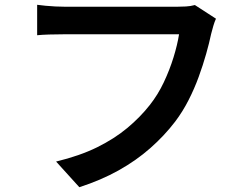

<svg xmlns="http://www.w3.org/2000/svg" viewBox="-20 -743 1040 801"><path d="M881 -665Q875 -652 870 -635Q865 -618 861 -602Q853 -564 840 -518Q827 -472 809 -422.5Q791 -373 766.5 -325Q742 -277 711 -236Q666 -177 607 -125Q548 -73 474.5 -32Q401 9 311 38L214 -69Q313 -93 385 -128.5Q457 -164 511 -209Q565 -254 605 -305Q639 -348 663.5 -400Q688 -452 704 -504Q720 -556 727 -600Q712 -600 676 -600Q640 -600 592 -600Q544 -600 491.5 -600Q439 -600 390 -600Q341 -600 303 -600Q265 -600 248 -600Q215 -600 184.5 -599Q154 -598 135 -596V-723Q150 -721 170 -719Q190 -717 211 -716Q232 -715 248 -715Q263 -715 293 -715Q323 -715 363 -715Q403 -715 447.5 -715Q492 -715 535.5 -715Q579 -715 617.5 -715Q656 -715 683.5 -715Q711 -715 722 -715Q736 -715 755.5 -716Q775 -717 793 -722Z"/></svg>

Font: Noto Sans JP Thin SemiBold
Style: Regular
Weight: 600
Version: Version 2.004-H2;hotconv 1.0.118;makeotfexe 2.5.65603